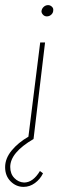

<svg xmlns="http://www.w3.org/2000/svg" viewBox="-32 -544 231 750"><path d="M156 -524Q164 -524 170.5 -518Q177 -512 176 -504Q176 -494 168.5 -487Q161 -480 151 -480Q142 -480 136 -486.5Q130 -493 130 -500Q131 -510 138.5 -517Q146 -524 156 -524ZM99 -1Q8 52 8 108Q8 135 24 151.5Q40 168 62 169Q97 169 124 124L136 133Q125 156 104.5 171Q84 186 60 186Q31 186 9.5 164.5Q-12 143 -12 109Q-12 75 13.5 44Q39 13 79 -10L125 -378H144Z"/></svg>

Font: Josefin Sans Thin
Style: Italic
Weight: 200
Italic angle: -7°
Designer: Santiago Orozco
Foundry: Typemade
Version: Version 2.000